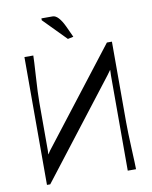

<svg xmlns="http://www.w3.org/2000/svg" viewBox="-89 -870 743 936"><g transform="rotate(-10 283.0 -402.0)"><path d="M181.2 -794.9V-804.2H236.8Q265.1 -804.2 293.9 -743.2L318.8 -689L291 -683.1ZM500 -632.8V-233.9Q500 -186.5 503.9 -103Q507.8 -19.5 507.8 0H466.8V-235.8V-472.2L467.8 -498H466.8L450.2 -475.1L83 0H66.9V-632.8H110.8Q110.8 -613.3 105.5 -530.8Q100.1 -448.2 100.1 -400.9V-164.1L99.1 -146H100.1L110.8 -162.1L475.1 -632.8Z"/></g></svg>

Font: Resagokr
Style: Regular
Weight: 500
Designer: gluk
Foundry: gluk
Version: Version 0.95